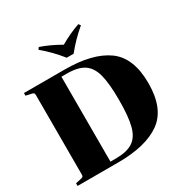

<svg xmlns="http://www.w3.org/2000/svg" viewBox="-201 -1083 1219 1253"><g transform="rotate(-30 409.0 -456.0)"><path d="M249 -897 260 -912Q333 -887 409 -843Q485 -887 558 -912L569 -897Q494 -834 435 -760H383Q321 -838 249 -897ZM63 -28Q78 -31 82.5 -35Q87 -39 87 -50V-650Q87 -661 82.5 -665Q78 -669 63 -672L26 -680V-700H332Q542 -700 652 -621Q762 -542 762 -350Q762 -158 652 -79Q542 0 332 0H26V-20ZM291 -30H332Q415 -30 460 -59.5Q505 -89 523 -157Q541 -225 541 -350Q541 -475 523 -543Q505 -611 460 -640.5Q415 -670 332 -670H291Z"/></g></svg>

Font: Chonburi
Style: Regular
Weight: 400
Designer: Thanarat Vachiruckul and Stawix Ruecha
Foundry: Cadson Demak & Katatrad
Version: Version 1.000